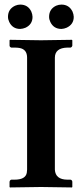

<svg xmlns="http://www.w3.org/2000/svg" viewBox="-20 -822 359 844"><path d="M195.8 -748Q195.8 -782.2 226.6 -796.9Q238.3 -801.8 250 -801.8Q283.7 -801.8 298.8 -771Q303.7 -759.3 304.2 -748Q304.2 -714.8 272.9 -700.2Q261.7 -695.3 250 -694.8Q215.8 -694.8 201.2 -725.6Q195.8 -736.8 195.8 -748ZM15.1 -748Q15.1 -782.2 46.4 -796.9Q57.6 -801.8 68.8 -801.8Q103 -801.8 117.7 -771Q122.6 -759.3 123 -748Q123 -714.8 92.3 -700.2Q80.6 -695.3 68.8 -694.8Q35.2 -694.8 20.5 -725.6Q15.1 -736.8 15.1 -748ZM221.2 -76.2Q223.6 -32.7 275.9 -32.2H290Q297.4 -30.3 297.9 -22.9V0L295.9 2Q294.9 2 160.2 0L23.9 2L22 0V-22.9Q23.4 -30.8 29.8 -32.2H43.9Q91.8 -32.2 97.7 -62Q98.6 -68.8 99.1 -76.2V-568.8Q99.1 -605.5 64.9 -611.3Q55.2 -612.8 43.9 -612.8H29.8Q22.9 -614.7 22 -621.1V-645L23.9 -647Q24.9 -647 160.2 -645L295.9 -647L297.9 -645V-621.1Q295.9 -614.3 290 -612.8H275.9Q221.7 -611.3 221.2 -568.8Z"/></svg>

Font: Linux Libertine O
Style: Semibold
Weight: 700
Designer: Philipp H. Poll
Foundry: Philipp H. Poll
Version: Version 5.0.0